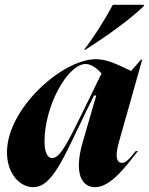

<svg xmlns="http://www.w3.org/2000/svg" viewBox="-20 -766 618 798"><path d="M197 -109C181 -109 165 -125 165 -179C165 -325 261 -500 336 -500C363 -500 387 -477 402 -461L331 -315C261 -171 229 -109 197 -109ZM9 -133C9 -42 64 12 118 12C198 12 244 -110 341 -309L371 -369H380L324 -176C284 -38 324 12 375 12C440 12 502 -73 553 -138H544C522 -111 505 -89 487 -89C469 -89 454 -107 475 -178L571 -518H566L525 -471C468 -498 425 -520 379 -520C238 -520 9 -314 9 -133ZM329 -559H334C423 -615 523 -687 578 -741V-746H449C416 -684 362 -599 329 -559Z"/></svg>

Font: Nyght Serif Bold Italic
Style: Regular
Weight: 700
Italic angle: -16°
Designer: Maksym Kobuzan
Version: Version 0.410;Glyphs 3.1.2 (3151)